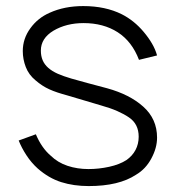

<svg xmlns="http://www.w3.org/2000/svg" viewBox="-20 -598 580 632"><path d="M437.5 -401Q414.5 -461.5 367.5 -491.8Q320.5 -522 255 -522Q198.5 -522 156 -497Q114.5 -472 114.5 -431.5Q114.5 -413.5 120.5 -399.5Q126.5 -385.5 139 -374.5Q151.5 -363.5 170.2 -355.2Q189 -347 214.5 -339.5Q238.5 -332.5 267.5 -324.8Q296.5 -317 332.5 -307.5Q407 -287 451.5 -247Q497 -206.5 497 -145Q497 -111 478 -76Q459.5 -41.5 428 -23Q371.5 14.5 272 14.5Q222.5 14.5 181.5 1.5Q140.5 -11.5 104 -43.5Q83 -62.5 67 -87Q51 -111.5 41.5 -135.5L98 -156Q117 -111 147 -85.5Q170 -63 202.2 -52.2Q234.5 -41.5 271 -41.5Q305.5 -41.5 339.5 -49Q373.5 -56.5 396 -71Q415.5 -84.5 426 -104.2Q436.5 -124 436.5 -148Q436.5 -190 404.5 -211.5Q388.5 -222.5 365.8 -232.5Q343 -242.5 312.5 -251L203 -283.5Q184.5 -288.5 169.5 -293.5Q154.5 -298.5 142.5 -304Q119 -314.5 97 -333.5Q74.5 -352 64.8 -377.5Q55 -403 55 -430Q55 -471 80 -505Q104.5 -539 143.5 -556Q192 -578 254 -578Q327 -578 381 -551Q421.5 -530.5 453 -493Q469 -474 480.2 -454.8Q491.5 -435.5 497 -415.5Z"/></svg>

Font: Russisch Sans Light
Style: Regular
Weight: 300
Designer: Michael Sharanda (font) & Cristiano Sobral (main changes)
Foundry: Michael Sharanda
Version: Version 2.00;September 8, 2020;FontCreator 13.0.0.2681 64-bi